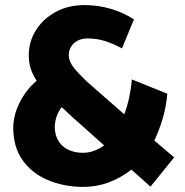

<svg xmlns="http://www.w3.org/2000/svg" viewBox="-20 -716 726 754"><path d="M389 -145Q371 -132 350 -124Q329 -116 305 -116Q274 -116 249 -127.5Q224 -139 209.5 -162.5Q195 -186 195 -219Q196 -240 202.5 -259Q209 -278 222 -295Q232 -287 241 -278Q250 -269 260 -260ZM571 17 664 -98 586 -164Q606 -206 619.5 -252.5Q633 -299 637 -348L498 -404Q495 -369 487.5 -334Q480 -299 468 -267L323 -394Q298 -418 282 -435.5Q266 -453 258 -468.5Q250 -484 250 -500Q250 -517 258.5 -531.5Q267 -546 283.5 -555.5Q300 -565 324 -565Q361 -565 393.5 -554.5Q426 -544 459 -526L506 -640Q464 -667 414.5 -681.5Q365 -696 312 -696Q247 -696 197.5 -668.5Q148 -641 120.5 -596.5Q93 -552 93 -499Q93 -470 101 -445.5Q109 -421 124 -399Q83 -364 58 -315Q33 -266 32 -216Q32 -138 69 -86.5Q106 -35 167.5 -9Q229 17 303 18Q361 18 409 -0.5Q457 -19 496 -50Z"/></svg>

Font: Catamaran ExtraBold
Style: Regular
Weight: 800
Designer: Pria Ravichandran
Version: Version 2.000